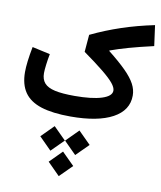

<svg xmlns="http://www.w3.org/2000/svg" viewBox="-114 -800 1094 1302"><g transform="rotate(10 433.0 -149.0)"><path d="M54.5 -419.4Q33 -309.3 33 -243.8Q33 -158.3 70.1 -104.5Q107.1 -50.7 185.6 -25.3Q264.2 0 389.1 0Q576.5 0 678.4 -55.4Q780.4 -110.9 780.4 -212.9Q780.4 -253.1 759.8 -292Q739.2 -331 693.3 -377Q647.3 -423 571.2 -483.3L571 -486.5Q626.6 -506.8 695.6 -526.3Q764.7 -545.8 865.5 -568.9L846.3 -710Q728.2 -685.7 622.3 -650.3Q516.5 -615 417.6 -567.4L407.7 -448.6Q493.9 -387.1 546.1 -344.6Q598.4 -302.1 621.9 -273.3Q645.4 -244.4 645.4 -223.2Q645.4 -185 577.8 -163.6Q510.2 -142.3 390.9 -142.3Q306.5 -142.3 256.1 -153.5Q205.8 -164.8 183.4 -190.3Q161 -215.8 161 -258.6Q161 -279.7 165.7 -317.4Q170.3 -355 177.7 -392.2ZM296.7 327.4 380.8 411.9 465.7 327.4 380.8 242.9ZM381.5 167.3 465.7 251.8 550.5 167.3 465.7 82.8ZM210.9 167.3 295.1 251.8 379.9 167.3 295.1 82.8Z"/></g></svg>

Font: Estedad-FD VF
Style: Regular
Weight: 100
Designer: Amin Abedi
Version: Version 7.3